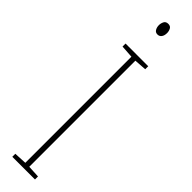

<svg xmlns="http://www.w3.org/2000/svg" viewBox="-318 -883 856 856"><g transform="rotate(45 109.5 -455.5)"><path d="M181 0H38V-19L98 -22V-691L38 -695V-714H181V-695L123 -691V-22L181 -19ZM111 -911Q125 -911 130.5 -900.5Q136 -890 136 -878Q136 -862 129 -852.5Q122 -843 110 -843Q97 -843 91 -853.5Q85 -864 85 -877Q85 -889 90.5 -900Q96 -911 111 -911Z"/></g></svg>

Font: Noto Sans Lao UI ExtCond Thin
Style: Regular
Weight: 100
Width: 2
Designer: Monotype Design Team
Foundry: Monotype Imaging Inc.
Version: Version 2.000; ttfautohint (v1.8.4.7-5d5b)